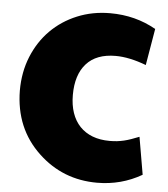

<svg xmlns="http://www.w3.org/2000/svg" viewBox="-52 -750 708 811"><g transform="rotate(5 302.0 -344.0)"><path d="M427.2 -165Q444.3 -165 459 -166.7Q473.6 -168.5 488 -171.9Q502.4 -175.3 517.6 -180.7Q532.7 -186 551.3 -193.4L578.6 -34.7Q491.7 15.6 389.2 15.6Q244.1 15.6 140.6 -82Q32.2 -183.6 30.8 -344.2Q30.8 -422.4 57.6 -488.3Q84.5 -554.2 131.8 -601.8Q179.2 -649.4 243.7 -676Q308.1 -702.6 383.3 -702.6Q490.2 -702.6 577.6 -652.8L551.3 -497.6Q479.5 -524.9 421.4 -524.9Q339.8 -524.9 297.6 -477.8Q255.4 -430.7 255.4 -345.2Q255.4 -302.7 266.8 -269.3Q278.3 -235.8 300.3 -212.6Q322.3 -189.5 354.2 -177.2Q386.2 -165 427.2 -165Z"/></g></svg>

Font: Paytone One
Style: Regular
Weight: 400
Designer: vernon adams
Foundry: vernon adams
Version: 1.000